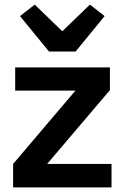

<svg xmlns="http://www.w3.org/2000/svg" viewBox="-20 -815 542 835"><path d="M465 0H37V-102L308 -421H46V-522H458V-423L185 -102H465ZM309 -591H193L67 -745L131 -795L251 -679L371 -795L435 -745Z"/></svg>

Font: IBM Plex Sans SemiBold
Style: Regular
Weight: 600
Designer: Mike Abbink, Paul van der Laan, Pieter van Rosmalen
Foundry: Bold Monday
Version: Version 3.201